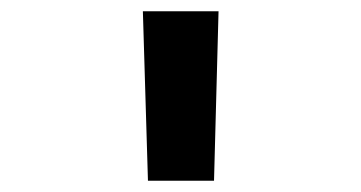

<svg xmlns="http://www.w3.org/2000/svg" viewBox="-20 -750 640 340"><path d="M242 -430 233 -730H367L359 -430Z"/></svg>

Font: Pitagon Sans Mono
Style: Bold
Weight: 700
Monospace: yes
Designer: Travis Tran
Foundry: Pitagon
Version: Version 1.001; ttfautohint (v1.8.4.7-5d5b);gftools[0.9.26]